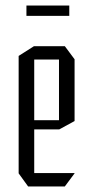

<svg xmlns="http://www.w3.org/2000/svg" viewBox="-20 -670 335 690"><path d="M81 0 47 -47V-48H248V-47L213 0ZM47 -48V-469L102 -504H103V-48ZM103 -205V-238H192V-205ZM103 -456V-504H213L248 -457V-456ZM192 -205V-456H248V-235L193 -205ZM75 -613V-650H229V-613Z"/></svg>

Font: Foldit Light
Style: Regular
Weight: 300
Version: Version 1.003